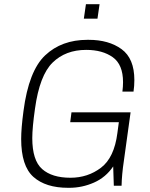

<svg xmlns="http://www.w3.org/2000/svg" viewBox="-20 -886 714 916"><path d="M621 -504Q621 -476 617 -449H564Q567 -473 567 -494Q567 -578 518 -613Q469 -648 391 -648Q293 -648 231 -587.5Q169 -527 147 -368Q134 -277 134 -227Q134 -121 181 -79.5Q228 -38 316 -38Q399 -38 462 -86Q525 -134 540 -251L547 -303H315L321 -350H603L571 -119Q561 -52 560 0H523L520 -92Q485 -40 428.5 -15Q372 10 310 10H305Q198 10 139.5 -42Q81 -94 81 -223Q81 -274 92 -356Q117 -548 195.5 -622Q274 -696 397 -696H403Q499 -696 560 -651.5Q621 -607 621 -504ZM445 -797H380L390 -866H455Z"/></svg>

Font: Chivo Thin Italic
Style: Regular
Weight: 100
Italic angle: -8.05°
Designer: Hector Gatti
Foundry: Omnibus-Type
Version: Version 1.007